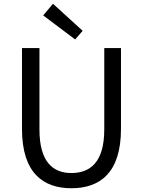

<svg xmlns="http://www.w3.org/2000/svg" viewBox="-20 -989 761 1022"><path d="M360 13C510 13 624 -67 624 -303V-733H535V-300C535 -123 458 -68 360 -68C265 -68 190 -123 190 -300V-733H97V-303C97 -67 211 13 360 13ZM380 -779 420 -825 262 -969 210 -907Z"/></svg>

Font: Source Han Sans CN Regular
Style: Regular
Weight: 400
Designer: Ryoko NISHIZUKA (kana & ideographs); Paul D. Hunt (Latin, Greek & Cyrillic); Wenlong ZHANG (bopomofo); Sandoll Communica
Foundry: Adobe Systems Incorporated
Version: Version 1.004;PS 1.004;hotconv 1.0.82;makeotf.lib2.5.63406